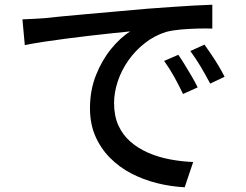

<svg xmlns="http://www.w3.org/2000/svg" viewBox="-20 -752 1040 813"><path d="M75 -670Q104 -671 128.5 -672.5Q153 -674 168 -675Q195 -678 240.5 -682.5Q286 -687 344 -692Q402 -697 468 -703Q534 -709 603 -715Q656 -719 706.5 -722.5Q757 -726 801 -728.5Q845 -731 879 -732V-631Q851 -632 815.5 -631Q780 -630 745.5 -627Q711 -624 684 -617Q635 -602 594 -570Q553 -538 523.5 -496Q494 -454 478.5 -407Q463 -360 463 -316Q463 -261 481.5 -220.5Q500 -180 533 -151.5Q566 -123 609 -104.5Q652 -86 700.5 -77Q749 -68 798 -66L762 41Q703 38 645 23.5Q587 9 536 -17.5Q485 -44 445.5 -84Q406 -124 383.5 -176Q361 -228 361 -294Q361 -370 386.5 -434Q412 -498 451 -545.5Q490 -593 531 -619Q501 -616 457 -611.5Q413 -607 362.5 -601Q312 -595 261 -588.5Q210 -582 164.5 -575Q119 -568 85 -561ZM735 -520Q747 -503 762 -478.5Q777 -454 792 -428.5Q807 -403 817 -382L755 -354Q737 -392 717.5 -427Q698 -462 675 -494ZM846 -563Q858 -546 874 -522.5Q890 -499 905 -474Q920 -449 931 -427L870 -398Q850 -436 830 -469.5Q810 -503 786 -536Z"/></svg>

Font: Noto Sans JP Thin Medium
Style: Regular
Weight: 500
Version: Version 2.004-H2;hotconv 1.0.118;makeotfexe 2.5.65603